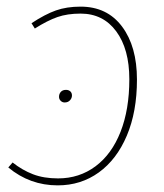

<svg xmlns="http://www.w3.org/2000/svg" viewBox="-20 -549 496 579"><path d="M393 -309Q393 -212 362.5 -140Q332 -68 278 -29Q224 10 154 10Q70 10 5 -44L18 -59Q47 -36 79.5 -23.5Q112 -11 155 -11Q219 -11 268 -47.5Q317 -84 343.5 -151.5Q370 -219 370 -310Q370 -401 330.5 -454.5Q291 -508 223 -508Q183 -508 153 -497.5Q123 -487 85 -463L75 -479Q116 -506 148.5 -517.5Q181 -529 223 -529Q303 -529 348 -469Q393 -409 393 -309ZM158 -257Q158 -266 163.5 -272Q169 -278 179 -278Q187 -278 192 -273.5Q197 -269 197 -261Q197 -253 191 -246.5Q185 -240 175 -240Q168 -240 163 -245Q158 -250 158 -257Z"/></svg>

Font: Fira Sans Condensed Thin
Style: Italic
Weight: 250
Width: 3
Italic angle: -8°
Designer: Carrois Corporate & Edenspiekermann AG
Foundry: Carrois Corporate GbR & Edenspiekermann AG
Version: Version 4.203